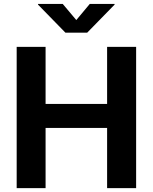

<svg xmlns="http://www.w3.org/2000/svg" viewBox="-20 -969 787 989"><path d="M65.9 -727.5H214.8V-433.6H531.7V-727.5H681.2V0H531.7V-310.1H214.8V0H65.9ZM373 -865.7 442.4 -948.7H570.3V-945.3L429.2 -800.8H316.9L175.8 -945.3V-948.7H303.2Z"/></svg>

Font: Inter RS Variable
Style: Regular
Weight: 400
Designer: Rasmus Andersson (customised by Maria Ramos and Noel Pretorius)
Foundry: rsms
Version: Version 3.001;Glyphs 3.2.3 (3260)